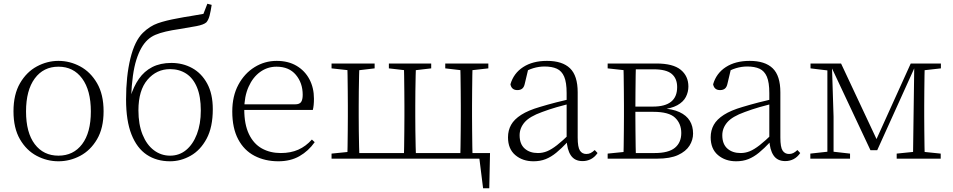

<svg xmlns="http://www.w3.org/2000/svg" viewBox="-20 -847 5089 1025"><path d="M292 14Q231 14 176 -15Q121 -44 86.5 -103.5Q52 -163 52 -253Q52 -343 87 -403Q122 -463 177 -492.5Q232 -522 292 -522Q353 -522 408 -492.5Q463 -463 498 -403Q533 -343 533 -253Q533 -163 498 -103.5Q463 -44 408 -15Q353 14 292 14ZM292 -16Q372 -16 418.5 -77.5Q465 -139 465 -252Q465 -365 418.5 -428Q372 -491 292 -491Q212 -491 165.5 -428Q119 -365 119 -252Q119 -139 165.5 -77.5Q212 -16 292 -16Z M888 14Q816 14 763.5 -21Q711 -56 682 -129Q653 -202 653 -316Q653 -440 676 -534.5Q699 -629 743 -672Q780 -708 823 -723Q866 -738 928 -749Q963 -756 999.5 -761.5Q1036 -767 1066 -773L1087 -827L1110 -821Q1105 -787 1099 -764Q1093 -741 1082 -728Q1068 -715 1028.5 -707.5Q989 -700 939 -692Q897 -686 865 -678.5Q833 -671 809.5 -661Q786 -651 768 -634Q731 -600 708 -528Q685 -456 680 -327L676 -329Q693 -385 721.5 -426Q750 -467 793 -489Q836 -511 895 -511Q956 -511 1006 -483.5Q1056 -456 1086 -401Q1116 -346 1116 -264Q1116 -168 1083 -106.5Q1050 -45 997.5 -15.5Q945 14 888 14ZM888 -16Q937 -16 973.5 -46Q1010 -76 1031 -130.5Q1052 -185 1052 -257Q1052 -332 1031.5 -381Q1011 -430 974 -454Q937 -478 888 -478Q816 -478 767.5 -421.5Q719 -365 719 -258Q719 -183 741 -128.5Q763 -74 801.5 -45Q840 -16 888 -16Z M1466 14Q1395 14 1339 -15Q1283 -44 1251.5 -103.5Q1220 -163 1220 -252Q1220 -334 1252.5 -394.5Q1285 -455 1339 -488.5Q1393 -522 1457 -522Q1519 -522 1563.5 -495.5Q1608 -469 1632 -423.5Q1656 -378 1656 -320Q1656 -283 1650 -260H1250V-290H1555Q1579 -290 1587.5 -302.5Q1596 -315 1596 -341Q1596 -404 1559.5 -447.5Q1523 -491 1456 -491Q1408 -491 1369 -463Q1330 -435 1307 -383.5Q1284 -332 1284 -263Q1284 -183 1309 -131Q1334 -79 1378 -54.5Q1422 -30 1479 -30Q1532 -30 1572.5 -48Q1613 -66 1645 -102L1660 -88Q1627 -41 1579 -13.5Q1531 14 1466 14Z M1834 0Q1835 -24 1835.5 -64.5Q1836 -105 1836.5 -148.5Q1837 -192 1837 -226V-283Q1837 -316 1836.5 -359.5Q1836 -403 1835.5 -443.5Q1835 -484 1834 -508H1899Q1898 -484 1897 -443.5Q1896 -403 1895.5 -359.5Q1895 -316 1895 -283V-226Q1895 -192 1895.5 -148.5Q1896 -105 1897 -64.5Q1898 -24 1899 0ZM2136 0Q2137 -24 2137.5 -64.5Q2138 -105 2138.5 -148.5Q2139 -192 2139 -226V-283Q2139 -316 2138.5 -359.5Q2138 -403 2137.5 -443.5Q2137 -484 2136 -508H2201Q2200 -484 2199 -443.5Q2198 -403 2197.5 -359.5Q2197 -316 2197 -283V-226Q2197 -192 2197.5 -148.5Q2198 -105 2199 -64.5Q2200 -24 2201 0ZM2437 0Q2438 -24 2438.5 -64.5Q2439 -105 2439.5 -148.5Q2440 -192 2440 -226V-283Q2440 -316 2439.5 -359.5Q2439 -403 2438.5 -443.5Q2438 -484 2437 -508H2503Q2502 -484 2501.5 -443.5Q2501 -403 2500.5 -359.5Q2500 -316 2500 -283V-226Q2500 -192 2500.5 -148.5Q2501 -105 2501.5 -64.5Q2502 -24 2503 0ZM2559 158 2536 -26 2567 0H1867V-30H2596L2592 158ZM1750 -482V-508H1980V-482L1879 -470H1859ZM2056 -482V-508H2282V-482L2179 -470H2160ZM2357 -482V-508H2587V-482L2480 -470H2460ZM1750 0V-27L1859 -38H1867V0Z M2828 14Q2770 14 2731 -19Q2692 -52 2692 -114Q2692 -151 2708.5 -180.5Q2725 -210 2762.5 -234Q2800 -258 2862 -276Q2905 -289 2949.5 -300.5Q2994 -312 3034 -321V-297Q2994 -287 2952.5 -275Q2911 -263 2874 -249Q2807 -225 2780.5 -194Q2754 -163 2754 -125Q2754 -78 2781 -54Q2808 -30 2852 -30Q2877 -30 2900.5 -39.5Q2924 -49 2953.5 -72Q2983 -95 3023 -134L3029 -89H3010Q2978 -55 2950 -32Q2922 -9 2893 2.5Q2864 14 2828 14ZM3090 13Q3048 13 3027.5 -17.5Q3007 -48 3005 -102V-106V-350Q3005 -407 2992 -437.5Q2979 -468 2953 -480Q2927 -492 2887 -492Q2857 -492 2827 -483Q2797 -474 2765 -454L2801 -482L2782 -402Q2778 -382 2768 -374Q2758 -366 2742 -366Q2711 -366 2705 -397Q2722 -456 2773 -489Q2824 -522 2900 -522Q2982 -522 3023 -482.5Q3064 -443 3064 -354V-113Q3064 -61 3076 -43Q3088 -25 3110 -25Q3123 -25 3133 -30Q3143 -35 3155 -46L3170 -30Q3155 -8 3134.5 2.5Q3114 13 3090 13Z M3224 0V-27L3333 -38L3341 -30H3475Q3549 -30 3583 -58Q3617 -86 3617 -137Q3617 -187 3584 -218.5Q3551 -250 3468 -250H3341V-278H3466Q3595 -278 3595 -382Q3595 -428 3566 -452.5Q3537 -477 3469 -477H3341L3333 -470L3224 -482V-508H3484Q3573 -508 3614 -474.5Q3655 -441 3655 -385Q3655 -356 3641.5 -329.5Q3628 -303 3595.5 -285Q3563 -267 3506 -262L3509 -269Q3570 -266 3607.5 -248.5Q3645 -231 3662.5 -202Q3680 -173 3680 -134Q3680 -100 3661 -69.5Q3642 -39 3600 -19.5Q3558 0 3488 0ZM3308 0Q3309 -24 3309.5 -64.5Q3310 -105 3310.5 -148.5Q3311 -192 3311 -226V-283Q3311 -316 3310.5 -359.5Q3310 -403 3309.5 -443.5Q3309 -484 3308 -508H3375Q3374 -484 3373.5 -443Q3373 -402 3372.5 -355Q3372 -308 3372 -267V-226Q3372 -192 3372.5 -148.5Q3373 -105 3373.5 -64.5Q3374 -24 3375 0Z M3910 14Q3852 14 3813 -19Q3774 -52 3774 -114Q3774 -151 3790.5 -180.5Q3807 -210 3844.5 -234Q3882 -258 3944 -276Q3987 -289 4031.5 -300.5Q4076 -312 4116 -321V-297Q4076 -287 4034.5 -275Q3993 -263 3956 -249Q3889 -225 3862.5 -194Q3836 -163 3836 -125Q3836 -78 3863 -54Q3890 -30 3934 -30Q3959 -30 3982.5 -39.5Q4006 -49 4035.5 -72Q4065 -95 4105 -134L4111 -89H4092Q4060 -55 4032 -32Q4004 -9 3975 2.5Q3946 14 3910 14ZM4172 13Q4130 13 4109.5 -17.5Q4089 -48 4087 -102V-106V-350Q4087 -407 4074 -437.5Q4061 -468 4035 -480Q4009 -492 3969 -492Q3939 -492 3909 -483Q3879 -474 3847 -454L3883 -482L3864 -402Q3860 -382 3850 -374Q3840 -366 3824 -366Q3793 -366 3787 -397Q3804 -456 3855 -489Q3906 -522 3982 -522Q4064 -522 4105 -482.5Q4146 -443 4146 -354V-113Q4146 -61 4158 -43Q4170 -25 4192 -25Q4205 -25 4215 -30Q4225 -35 4237 -46L4252 -30Q4237 -8 4216.5 2.5Q4196 13 4172 13Z M4627 -45 4415 -496H4411V-508H4470L4669 -84H4650L4842 -508H4873V-496H4867L4663 -45ZM4854 0 4857 -223 4861 -508H4917Q4916 -484 4915.5 -443.5Q4915 -403 4914.5 -359.5Q4914 -316 4914 -283V-226Q4914 -192 4914.5 -148.5Q4915 -105 4915.5 -64.5Q4916 -24 4917 0ZM4306 0V-27L4406 -38H4421L4518 -27V0ZM4767 0V-27L4875 -38H4895L5002 -27V0ZM4307 -482V-508H4418V-470H4406ZM4397 0V-508H4421L4430 -224V0ZM4882 -470V-508H5003V-482L4896 -470Z"/></svg>

Font: Noto Serif KR ExtraLight
Style: Regular
Weight: 200
Designer: Ryoko NISHIZUKA 西塚涼子 (kana & ideographs); Frank Grießhammer (Latin, Greek & Cyrillic); Wenlong ZHANG 张文龙 (bopomofo); San
Foundry: Adobe
Version: Version 2.002-H1;hotconv 1.1.0;makeotfexe 2.6.0